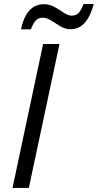

<svg xmlns="http://www.w3.org/2000/svg" viewBox="-20 -932 485 952"><path d="M42 0 193.8 -713.9H274.9L123 0ZM84 -786.6Q110.8 -911.1 197.3 -911.1Q226.6 -911.1 251.2 -897Q275.9 -882.8 296.6 -868.7Q317.4 -854.5 335.4 -854.5Q356.9 -854.5 369.6 -867.4Q382.3 -880.4 394.5 -912.1H444.8Q428.7 -851.6 400.4 -819.3Q372.1 -787.1 329.6 -787.1Q303.2 -787.1 279.8 -801.3Q256.3 -815.4 234.6 -829.8Q212.9 -844.2 190.9 -844.2Q169.9 -844.2 157.2 -830.3Q144.5 -816.4 133.3 -786.6Z"/></svg>

Font: Open Sans
Style: Italic
Weight: 400
Italic angle: -12°
Designer: Monotype Design Team
Foundry: Monotype Imaging Inc.
Version: Version 3.000; ttfautohint (v1.8.4)